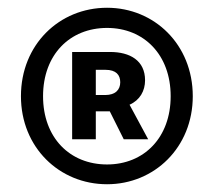

<svg xmlns="http://www.w3.org/2000/svg" viewBox="-20 -831 552 495"><path d="M256 -356C378 -356 477 -451 477 -583C477 -716 378 -811 256 -811C133 -811 34 -716 34 -583C34 -451 133 -356 256 -356ZM256 -407C160 -407 91 -476 91 -583C91 -690 160 -759 256 -759C351 -759 420 -690 420 -583C420 -476 351 -407 256 -407ZM166 -472H227V-544H263L299 -472H362L314 -561C341 -573 354 -597 354 -624C354 -675 315 -697 264 -697H166ZM227 -586V-651H252C279 -651 290 -638 290 -619C290 -600 278 -586 251 -586Z"/></svg>

Font: Spoqa Han Sans Neo Bold
Style: Bold
Weight: 700
Designer: [Spoqa Han Sans Neo] Dong-huui Kim  Younghwa Kang  Yujin Lee  [Noto Sans] Ryoko NISHIZUKA  (kana & ideographs); Paul D. 
Foundry: Spoqa (http://www.spoqa-han-sans.com)
Version: Version 1.000